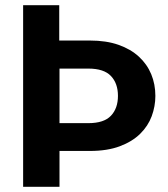

<svg xmlns="http://www.w3.org/2000/svg" viewBox="-20 -719 648 739"><path d="M320 -245Q380 -245 407 -273.5Q434 -302 434 -350Q434 -398 407 -426.5Q380 -455 320 -455H209V-245ZM578 -350Q578 -310 564 -272Q550 -234 519.5 -204Q489 -174 441 -156Q393 -138 326 -138H209V0H69V-699H208V-563H326Q389 -563 436 -546.5Q483 -530 514.5 -501Q546 -472 562 -433.5Q578 -395 578 -350Z"/></svg>

Font: Poppins SemiBold
Style: Regular
Weight: 600
Designer: Ninad Kale (Devanagari), Jonny Pinhorn (Latin)
Foundry: Indian Type Foundry
Version: Version 3.002 2017